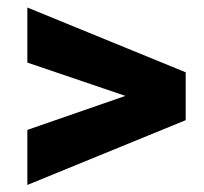

<svg xmlns="http://www.w3.org/2000/svg" viewBox="-20 -559 553 521"><path d="M54.2 -206.5 320.3 -298.8 54.2 -389.2V-538.6L483.9 -362.8V-232.9L54.2 -57.1Z"/></svg>

Font: Vazirmatn UI Black
Style: Regular
Weight: 900
Designer: Saber Rastikerdar
Foundry: Saber Rastikerdar
Version: Version 33.003